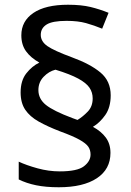

<svg xmlns="http://www.w3.org/2000/svg" viewBox="-20 -785 553 810"><path d="M67 -395Q67 -445 91 -475.5Q115 -506 146 -521Q110 -541 90 -568.5Q70 -596 70 -636Q70 -696 121 -730.5Q172 -765 267 -765Q323 -765 362 -755.5Q401 -746 438 -731L411 -664Q377 -678 343 -687.5Q309 -697 261 -697Q201 -697 176.5 -681.5Q152 -666 152 -638Q152 -610 180 -590.5Q208 -571 284 -543Q361 -515 404 -479Q447 -443 447 -383Q447 -332 424 -299.5Q401 -267 372 -250Q407 -231 426.5 -204.5Q446 -178 446 -140Q446 -71 388.5 -33Q331 5 228 5Q173 5 132 -3.5Q91 -12 59 -28V-103Q91 -88 138 -75Q185 -62 232 -62Q306 -62 334 -83.5Q362 -105 362 -133Q362 -152 352.5 -166Q343 -180 315.5 -195.5Q288 -211 233 -231Q181 -251 143.5 -272Q106 -293 86.5 -322Q67 -351 67 -395ZM142 -405Q142 -368 173.5 -342.5Q205 -317 285 -287L307 -279Q330 -293 350.5 -314.5Q371 -336 371 -370Q371 -395 357.5 -415Q344 -435 310 -453.5Q276 -472 214 -491Q186 -484 164 -461Q142 -438 142 -405Z"/></svg>

Font: Noto Sans Lao
Style: Regular
Weight: 400
Designer: Monotype Design Team
Foundry: Monotype Imaging Inc.
Version: Version 2.003; ttfautohint (v1.8.4.7-5d5b)